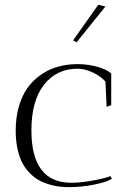

<svg xmlns="http://www.w3.org/2000/svg" viewBox="-20 -770 518 794"><path d="M420.9 -328.1 416 -433.1Q394.5 -456.1 362.5 -470.9Q330.6 -485.8 299.8 -485.8Q214.4 -485.8 162.1 -419.7Q109.9 -353.5 109.9 -231Q109.9 -14.2 274.9 -14.2Q306.6 -14.2 345.2 -20.3Q383.8 -26.4 408 -32.7Q432.1 -39.1 436 -42L442.9 -30.8Q419.4 -16.1 366.9 -6.1Q314.5 3.9 268.1 3.9Q246.1 3.9 226.3 1.7Q206.5 -0.5 183.3 -7.3Q160.2 -14.2 141.1 -24.7Q122.1 -35.2 103.8 -53.5Q85.4 -71.8 72.8 -95.5Q60.1 -119.1 52.5 -153.6Q44.9 -188 44.9 -230Q44.9 -284.7 58.1 -329.8Q71.3 -375 93 -405.5Q114.7 -436 144.8 -457.8Q174.8 -479.5 207 -490.2Q239.3 -501 274.9 -503.9Q324.2 -507.8 371.3 -496.8Q418.5 -485.8 439.9 -465.8V-335ZM386.2 -750 416 -743.2 296.9 -595.2 282.2 -603Z"/></svg>

Font: Antic Didone
Style: Regular
Weight: 400
Designer: Santiago Orozco
Foundry: Santiago Orozco
Version: Version 2.000